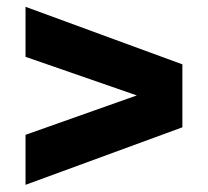

<svg xmlns="http://www.w3.org/2000/svg" viewBox="-20 -654 594 549"><path d="M53 -125.5V-268.5L399 -391V-371.5L53 -491.5V-634.5L501.5 -470V-290Z"/></svg>

Font: Encode Sans SC Condensed Thin ExtraBold
Style: Regular
Weight: 800
Version: Version 3.002